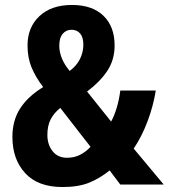

<svg xmlns="http://www.w3.org/2000/svg" viewBox="-20 -744 680 774"><path d="M270 -724Q352 -724 397 -680.5Q442 -637 442 -561Q442 -502 412 -457.5Q382 -413 331 -375L428 -254Q441 -278 450.5 -309.5Q460 -341 465 -379H608Q598 -317 575 -255.5Q552 -194 519 -145L640 0H465L422 -57Q384 -26 340.5 -8Q297 10 232 10Q133 10 81.5 -46Q30 -102 30 -192Q30 -258 61 -306.5Q92 -355 154 -393Q124 -432 107.5 -471.5Q91 -511 91 -561Q91 -634 139 -679Q187 -724 270 -724ZM268 -624Q247 -624 233 -608Q219 -592 219 -560Q219 -508 261 -458Q289 -479 302.5 -506.5Q316 -534 316 -564Q316 -594 303 -609Q290 -624 268 -624ZM223 -309Q196 -287 183.5 -261.5Q171 -236 171 -200Q171 -161 192 -134.5Q213 -108 250 -108Q280 -108 303 -120Q326 -132 345 -152Z"/></svg>

Font: Noto Sans Myanmar UI Condensed
Style: Bold
Weight: 700
Width: 3
Designer: Monotype Design Team
Foundry: Monotype Imaging Inc.
Version: Version 2.103; ttfautohint (v1.8.4.7-5d5b)